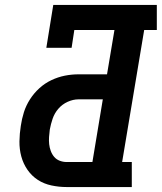

<svg xmlns="http://www.w3.org/2000/svg" viewBox="-20 -755 653 775"><path d="M249 0Q218 0 187.5 -6.5Q157 -13 132.5 -29Q108 -45 91 -69.5Q74 -94 66 -123.5Q58 -153 58.5 -184.5Q59 -216 64 -247Q68 -275 76.5 -302Q85 -329 101 -354Q117 -379 139 -399Q161 -419 187.5 -431.5Q214 -444 241.5 -449.5Q269 -455 297 -455H412L442 -634H280L269 -562H167L195 -735H613V-634H562L473 -101H512V0ZM249 -101H353L395 -354H297Q275 -354 253 -344Q231 -334 215.5 -316Q200 -298 192.5 -276Q185 -254 181 -232Q179 -217 178 -202Q177 -187 178.5 -173Q180 -159 185 -145.5Q190 -132 199 -121.5Q208 -111 221.5 -106Q235 -101 249 -101Z"/></svg>

Font: Iosevka Etoile Oblique
Style: Bold
Weight: 700
Italic angle: -9°
Designer: Belleve Invis
Foundry: Belleve Invis
Version: Version 15.5.2; ttfautohint (v1.8.4)